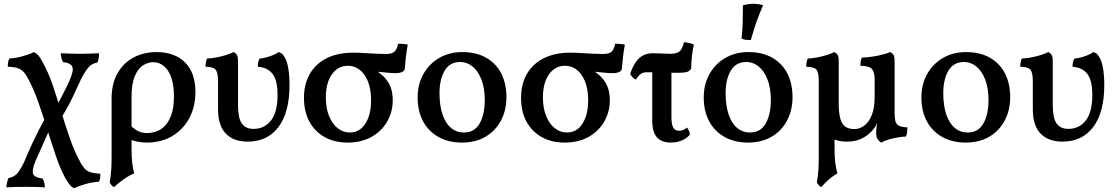

<svg xmlns="http://www.w3.org/2000/svg" viewBox="-20 -741 5867 1010"><path d="M371 249Q359 245 349 233.5Q339 222 323 195Q296 145 273.5 78Q251 11 228.5 -61.5Q206 -134 181 -205Q156 -276 124 -334Q114 -353 102.5 -364.5Q91 -376 73 -382.5Q55 -389 21 -390Q21 -402 22.5 -412.5Q24 -423 29 -433Q62 -435 98.5 -445Q135 -455 158 -467Q170 -462 180 -451.5Q190 -441 205 -413Q234 -361 256.5 -295Q279 -229 301 -156.5Q323 -84 347.5 -13.5Q372 57 405 117Q416 135 426.5 147Q437 159 455.5 165Q474 171 508 173Q508 185 507 195Q506 205 500 215Q467 217 430.5 227Q394 237 371 249ZM216 245Q195 243 168 242.5Q141 242 115 242Q89 242 62 242.5Q35 243 14 245Q14 230 17 218Q20 206 24 196Q56 190 73 168.5Q90 147 108 109Q114 94 125 68.5Q136 43 151 11Q166 -21 182.5 -53.5Q199 -86 215 -115L239 -56Q235 -48 225 -25Q215 -2 200.5 30.5Q186 63 168 103Q147 153 154 173Q161 193 204 198Q210 208 213 220.5Q216 233 216 245ZM293 -105 269 -165Q278 -182 292 -209Q306 -236 321 -265.5Q336 -295 345 -316Q369 -369 360.5 -389.5Q352 -410 312 -414Q306 -424 303 -437Q300 -450 300 -461Q321 -460 347.5 -459Q374 -458 400 -458Q426 -458 454 -459Q482 -460 501 -461Q501 -447 499 -434.5Q497 -422 492 -412Q462 -407 444 -385Q426 -363 405 -322Q392 -294 382 -272.5Q372 -251 361.5 -228.5Q351 -206 335 -177Q319 -148 293 -105Z M804 -467Q899 -467 953.5 -412.5Q1008 -358 1008 -257Q1008 -180 976 -120Q944 -60 886.5 -25.5Q829 9 752 9Q726 9 705 4.5Q684 0 659 -8V-89Q678 -68 700.5 -54.5Q723 -41 755 -41Q775 -41 799.5 -48.5Q824 -56 845.5 -77Q867 -98 881 -136Q895 -174 895 -234Q895 -290 882 -330Q869 -370 844 -392Q819 -414 785 -414Q760 -414 733.5 -398Q707 -382 689.5 -341.5Q672 -301 672 -231V40Q672 84 675.5 115.5Q679 147 686 171Q659 182 630 202.5Q601 223 580 243Q572 240 566 232.5Q560 225 557 218Q560 203 562 186.5Q564 170 565.5 145Q567 120 567 80V-221Q567 -301 598 -355.5Q629 -410 682.5 -438.5Q736 -467 804 -467Z M1283 4Q1209 4 1168 -38Q1127 -80 1127 -167V-316Q1127 -354 1116.5 -371.5Q1106 -389 1061 -390Q1061 -402 1063 -412.5Q1065 -423 1069 -433Q1107 -435 1146 -445Q1185 -455 1208 -467Q1219 -463 1225.5 -453Q1232 -443 1232 -420V-189Q1232 -120 1252 -91.5Q1272 -63 1314 -63Q1371 -63 1405.5 -107Q1440 -151 1440 -242Q1440 -318 1414 -352Q1388 -386 1336 -390Q1336 -402 1338 -413Q1340 -424 1346 -433Q1371 -435 1400 -445Q1429 -455 1445 -467Q1451 -466 1460 -460.5Q1469 -455 1476 -442Q1487 -425 1493 -399Q1499 -373 1501 -345Q1503 -317 1503 -294Q1503 -150 1445 -73Q1387 4 1283 4Z M1808 9Q1739 9 1687.5 -20Q1636 -49 1607.5 -101.5Q1579 -154 1579 -226Q1579 -299 1610 -352.5Q1641 -406 1699 -435Q1757 -464 1839 -464Q1863 -464 1894.5 -462Q1926 -460 1957.5 -458.5Q1989 -457 2011 -457Q2044 -457 2056.5 -470.5Q2069 -484 2074 -511Q2086 -511 2100.5 -510Q2115 -509 2125 -506Q2119 -474 2115 -439.5Q2111 -405 2109 -376Q2103 -365 2091 -360.5Q2079 -356 2060 -356Q2039 -356 2010 -359.5Q1981 -363 1939 -365L1942 -378Q1972 -363 1995.5 -341Q2019 -319 2032.5 -288Q2046 -257 2046 -214Q2046 -153 2017 -102Q1988 -51 1934.5 -21Q1881 9 1808 9ZM1820 -44Q1872 -44 1902 -90.5Q1932 -137 1932 -213Q1932 -296 1898 -345.5Q1864 -395 1810 -395Q1758 -395 1726 -350Q1694 -305 1694 -228Q1694 -172 1711 -130.5Q1728 -89 1756.5 -66.5Q1785 -44 1820 -44Z M2410 9Q2339 9 2286.5 -20.5Q2234 -50 2205.5 -103Q2177 -156 2177 -228Q2177 -298 2207.5 -352Q2238 -406 2291 -436.5Q2344 -467 2411 -467Q2486 -467 2538 -437Q2590 -407 2617 -354Q2644 -301 2644 -230Q2644 -161 2615 -106.5Q2586 -52 2533.5 -21.5Q2481 9 2410 9ZM2420 -44Q2476 -44 2503 -91.5Q2530 -139 2530 -215Q2530 -277 2512.5 -322.5Q2495 -368 2465.5 -391.5Q2436 -415 2401 -415Q2346 -415 2319 -369Q2292 -323 2292 -251Q2292 -187 2307.5 -140Q2323 -93 2352 -68.5Q2381 -44 2420 -44Z M2950 9Q2881 9 2829.5 -20Q2778 -49 2749.5 -101.5Q2721 -154 2721 -226Q2721 -299 2752 -352.5Q2783 -406 2841 -435Q2899 -464 2981 -464Q3005 -464 3036.5 -462Q3068 -460 3099.5 -458.5Q3131 -457 3153 -457Q3186 -457 3198.5 -470.5Q3211 -484 3216 -511Q3228 -511 3242.5 -510Q3257 -509 3267 -506Q3261 -474 3257 -439.5Q3253 -405 3251 -376Q3245 -365 3233 -360.5Q3221 -356 3202 -356Q3181 -356 3152 -359.5Q3123 -363 3081 -365L3084 -378Q3114 -363 3137.5 -341Q3161 -319 3174.5 -288Q3188 -257 3188 -214Q3188 -153 3159 -102Q3130 -51 3076.5 -21Q3023 9 2950 9ZM2962 -44Q3014 -44 3044 -90.5Q3074 -137 3074 -213Q3074 -296 3040 -345.5Q3006 -395 2952 -395Q2900 -395 2868 -350Q2836 -305 2836 -228Q2836 -172 2853 -130.5Q2870 -89 2898.5 -66.5Q2927 -44 2962 -44Z M3325 -323Q3315 -326 3307 -335Q3299 -344 3295 -353Q3309 -393 3326 -416.5Q3343 -440 3365 -450.5Q3387 -461 3415 -461Q3438 -461 3461 -459.5Q3484 -458 3506 -458Q3539 -458 3554 -470Q3569 -482 3578 -519Q3592 -518 3605.5 -515Q3619 -512 3630 -506Q3623 -477 3619.5 -442.5Q3616 -408 3616 -382Q3611 -370 3598 -364Q3585 -358 3542 -358Q3517 -358 3488.5 -359Q3460 -360 3433.5 -360.5Q3407 -361 3385 -361Q3371 -361 3362 -358Q3353 -355 3345 -347.5Q3337 -340 3325 -323ZM3508 9Q3460 9 3435.5 -19Q3411 -47 3411 -107V-381H3512V-126Q3512 -85 3522 -69Q3532 -53 3552 -53Q3575 -53 3594 -70Q3607 -54 3609 -33Q3595 -15 3568.5 -3Q3542 9 3508 9Z M3915 9Q3844 9 3791.5 -20.5Q3739 -50 3710.5 -103Q3682 -156 3682 -228Q3682 -298 3712.5 -352Q3743 -406 3796 -436.5Q3849 -467 3916 -467Q3991 -467 4043 -437Q4095 -407 4122 -354Q4149 -301 4149 -230Q4149 -161 4120 -106.5Q4091 -52 4038.5 -21.5Q3986 9 3915 9ZM3925 -44Q3981 -44 4008 -91.5Q4035 -139 4035 -215Q4035 -277 4017.5 -322.5Q4000 -368 3970.5 -391.5Q3941 -415 3906 -415Q3851 -415 3824 -369Q3797 -323 3797 -251Q3797 -187 3812.5 -140Q3828 -93 3857 -68.5Q3886 -44 3925 -44ZM3930 -531Q3915 -530 3903.5 -531.5Q3892 -533 3881 -538Q3886 -583 3887 -628Q3888 -673 3888 -713Q3902 -717 3916 -719Q3930 -721 3943 -721Q3972 -721 3994 -713Q3975 -670 3959.5 -626.5Q3944 -583 3930 -531Z M4370 -107V40Q4370 84 4374 115.5Q4378 147 4385 171Q4357 188 4340 203Q4323 218 4300 243Q4292 240 4286 232.5Q4280 225 4277 218Q4280 203 4282 186Q4284 169 4285.5 144.5Q4287 120 4287 80V-183ZM4616 9Q4606 4 4597.5 -7.5Q4589 -19 4589 -44Q4589 -57 4590.5 -70Q4592 -83 4595.5 -101Q4599 -119 4604 -145H4686Q4686 -120 4690 -104Q4694 -88 4708.5 -80Q4723 -72 4753 -71Q4753 -59 4752 -47Q4751 -35 4746 -23Q4727 -22 4702.5 -18Q4678 -14 4654.5 -7Q4631 0 4616 9ZM4581 -321Q4581 -359 4568 -376.5Q4555 -394 4506 -395Q4506 -407 4507.5 -417.5Q4509 -428 4514 -438Q4559 -440 4599.5 -448.5Q4640 -457 4662 -467Q4673 -463 4679.5 -453Q4686 -443 4686 -420V-133L4595 -96Q4584 -68 4560 -45Q4534 -20 4503.5 -8Q4473 4 4436 4Q4365 4 4326 -34.5Q4287 -73 4287 -175V-316Q4287 -354 4277 -371.5Q4267 -389 4221 -390Q4221 -402 4223 -412.5Q4225 -423 4229 -433Q4267 -435 4306 -445Q4345 -455 4368 -467Q4379 -463 4385.5 -453Q4392 -443 4392 -420V-197Q4392 -147 4400.5 -117Q4409 -87 4427 -74.5Q4445 -62 4476 -62Q4501 -62 4525.5 -79.5Q4550 -97 4565.5 -134.5Q4581 -172 4581 -231Z M5060 9Q4989 9 4936.5 -20.5Q4884 -50 4855.5 -103Q4827 -156 4827 -228Q4827 -298 4857.5 -352Q4888 -406 4941 -436.5Q4994 -467 5061 -467Q5136 -467 5188 -437Q5240 -407 5267 -354Q5294 -301 5294 -230Q5294 -161 5265 -106.5Q5236 -52 5183.5 -21.5Q5131 9 5060 9ZM5070 -44Q5126 -44 5153 -91.5Q5180 -139 5180 -215Q5180 -277 5162.5 -322.5Q5145 -368 5115.5 -391.5Q5086 -415 5051 -415Q4996 -415 4969 -369Q4942 -323 4942 -251Q4942 -187 4957.5 -140Q4973 -93 5002 -68.5Q5031 -44 5070 -44Z M5569 4Q5495 4 5454 -38Q5413 -80 5413 -167V-316Q5413 -354 5402.5 -371.5Q5392 -389 5347 -390Q5347 -402 5349 -412.5Q5351 -423 5355 -433Q5393 -435 5432 -445Q5471 -455 5494 -467Q5505 -463 5511.5 -453Q5518 -443 5518 -420V-189Q5518 -120 5538 -91.5Q5558 -63 5600 -63Q5657 -63 5691.5 -107Q5726 -151 5726 -242Q5726 -318 5700 -352Q5674 -386 5622 -390Q5622 -402 5624 -413Q5626 -424 5632 -433Q5657 -435 5686 -445Q5715 -455 5731 -467Q5737 -466 5746 -460.5Q5755 -455 5762 -442Q5773 -425 5779 -399Q5785 -373 5787 -345Q5789 -317 5789 -294Q5789 -150 5731 -73Q5673 4 5569 4Z"/></svg>

Font: Vollkorn Medium
Style: Regular
Weight: 500
Designer: Friedrich Althausen
Foundry: Friedrich Althausen
Version: Version 5.000